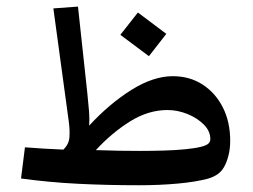

<svg xmlns="http://www.w3.org/2000/svg" viewBox="-20 -545 752 571"><path d="M394 5.9Q296.9 5.9 210.7 1.5Q124.5 -2.9 42.5 -14.2L54.2 -106.9Q79.1 -105 110.4 -103Q141.6 -101.1 168.5 -100.1Q185.1 -116.2 186.5 -137Q188 -157.7 184.6 -183.1L138.7 -520L211.9 -525.4L239.7 -268.1Q243.2 -234.9 244.9 -212.6Q246.6 -190.4 245.1 -171.4Q306.2 -237.3 371.1 -277.8Q436 -318.4 494.1 -318.4Q543.9 -318.4 582.3 -293.7Q620.6 -269 642.6 -225.8Q664.6 -182.6 664.6 -126Q664.6 -102.5 659.4 -82.3Q654.3 -62 646 -47.9Q632.3 -22.9 596.7 -13.2Q561.5 -3.9 508.1 1Q454.6 5.9 394 5.9ZM478 -217.8Q421.4 -217.8 367.4 -184.3Q313.5 -150.9 265.1 -98.6Q304.2 -97.2 334.7 -96.7Q365.2 -96.2 397.5 -96.2Q430.2 -96.2 465.3 -97.2Q500.5 -98.1 530.8 -101.1Q561 -104 579.6 -108.9Q594.2 -112.8 599.9 -118.2Q605.5 -123.5 605.5 -131.3Q605.5 -155.3 585.9 -174.8Q566.4 -194.3 537.1 -206.1Q507.8 -217.8 478 -217.8ZM422.9 -377.9 337.9 -441.4 390.1 -507.8 474.6 -444.3Z"/></svg>

Font: Markazi Text SemiBold
Style: Regular
Weight: 600
Designer: Borna Izadpanah (Arabic designer), Fiona Ross (Arabic design director) and Florian Runge (Latin designer)
Foundry: Borna Izadpanah and Florian Runge
Version: Version 1.001; ttfautohint (v1.8.3)